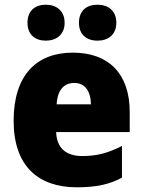

<svg xmlns="http://www.w3.org/2000/svg" viewBox="-20 -787 608 817"><path d="M97 -690C97 -639 130 -614 175 -614C220 -614 255 -640 255 -690C255 -741 220 -767 175 -767C130 -767 97 -742 97 -690ZM316 -690C316 -640 348 -614 395 -614C441 -614 475 -640 475 -690C475 -741 441 -767 395 -767C349 -767 316 -742 316 -690ZM290 -563C135 -563 38 -467 38 -273C38 -81 142 10 307 10C391 10 447 -3 499 -31V-166C441 -136 392 -123 330 -123C257 -123 221 -161 219 -225H532V-310C532 -476 440 -563 290 -563ZM296 -434C341 -434 366 -400 367 -343H221C225 -408 255 -434 296 -434Z"/></svg>

Font: Noto Sans Kannada SemiCondensed Black
Style: Regular
Weight: 900
Width: 4
Designer: Jelle Bosma - Monotype Design Team
Foundry: Monotype Imaging Inc.
Version: Version 2.005